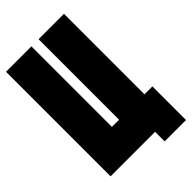

<svg xmlns="http://www.w3.org/2000/svg" viewBox="-234 -772 909 909"><g transform="rotate(-45 220.5 -318.0)"><path d="M298 0V64H441V-161H388V-700H218V-161H170V-700H0V0Z"/></g></svg>

Font: Queering Heavy
Style: Bold
Weight: 900
Designer: Adam Naccarato
Foundry: adamnac
Version: Version 2.000;hotconv 1.0.109;makeotfexe 2.5.65596